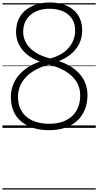

<svg xmlns="http://www.w3.org/2000/svg" viewBox="-20 -1036 796 1556"><path d="M378 19Q306 19 248.5 0.5Q191 -18 150.5 -52.5Q110 -87 89 -136.5Q68 -186 68 -249Q68 -294 82 -337Q96 -380 125 -417.5Q154 -455 198.5 -485.5Q243 -516 303 -537Q238 -561 195.5 -597.5Q153 -634 131.5 -679.5Q110 -725 110 -776Q110 -836 131.5 -881.5Q153 -927 191 -956.5Q229 -986 278 -1001Q327 -1016 382 -1016Q437 -1016 485 -1002.5Q533 -989 569 -961Q605 -933 625.5 -890Q646 -847 646 -787Q646 -751 635.5 -716Q625 -681 602 -648.5Q579 -616 543 -588.5Q507 -561 457 -541Q537 -514 588.5 -472Q640 -430 664.5 -378Q689 -326 689 -266Q689 -200 667.5 -147.5Q646 -95 605.5 -57.5Q565 -20 507.5 -0.5Q450 19 378 19ZM379 -33Q438 -33 484 -48.5Q530 -64 563 -94Q596 -124 613 -166.5Q630 -209 630 -264Q630 -326 599.5 -374.5Q569 -423 512.5 -457.5Q456 -492 377 -512Q319 -497 272 -472Q225 -447 192.5 -413.5Q160 -380 143 -339.5Q126 -299 126 -251Q126 -199 143.5 -158.5Q161 -118 194 -90Q227 -62 274 -47.5Q321 -33 379 -33ZM387 -562Q455 -580 500 -614.5Q545 -649 567 -694Q589 -739 589 -787Q589 -835 572 -868.5Q555 -902 526 -923.5Q497 -945 459 -955Q421 -965 380 -965Q337 -965 299 -953.5Q261 -942 231.5 -919Q202 -896 185 -860.5Q168 -825 168 -777Q168 -729 192 -687Q216 -645 264.5 -613Q313 -581 387 -562ZM0 490H756V500H0ZM0 -20H756V0H0ZM0 -505H756V-500H0ZM0 -1010H756V-1000H0Z"/></svg>

Font: Playwrite ES Guides
Style: Regular
Weight: 400
Designer: Veronika Burian, José Scaglione
Foundry: TypeTogether
Version: Version 1.003